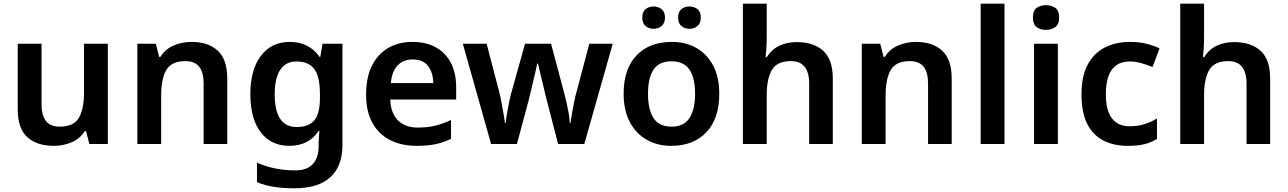

<svg xmlns="http://www.w3.org/2000/svg" viewBox="-20 -780 6977 1040"><path d="M564 -543V0H464L446 -70H439Q413 -28 367.5 -9Q322 10 271 10Q180 10 128 -37Q76 -84 76 -188V-543H205V-215Q205 -155 229 -124.5Q253 -94 304 -94Q379 -94 407 -141.5Q435 -189 435 -278V-543Z M1017 -553Q1108 -553 1159.5 -505.5Q1211 -458 1211 -354V0H1083V-327Q1083 -388 1059 -418.5Q1035 -449 984 -449Q909 -449 881 -401Q853 -353 853 -264V0H724V-543H824L842 -472H849Q875 -514 920.5 -533.5Q966 -553 1017 -553Z M1550 -553Q1601 -553 1641.5 -533Q1682 -513 1711 -472H1715L1727 -543H1835V4Q1835 120 1769.5 180Q1704 240 1573 240Q1515 240 1465.5 232.5Q1416 225 1372 207V101Q1466 143 1580 143Q1642 143 1674 109Q1706 75 1706 10V-4Q1706 -20 1707.5 -39.5Q1709 -59 1710 -71H1706Q1678 -29 1638 -9.5Q1598 10 1547 10Q1448 10 1392 -64Q1336 -138 1336 -270Q1336 -402 1393 -477.5Q1450 -553 1550 -553ZM1585 -447Q1528 -447 1498 -402Q1468 -357 1468 -269Q1468 -181 1497.5 -136.5Q1527 -92 1587 -92Q1652 -92 1682.5 -128Q1713 -164 1713 -251V-270Q1713 -365 1682.5 -406Q1652 -447 1585 -447Z M2214 -553Q2288 -553 2341 -523.5Q2394 -494 2422.5 -439Q2451 -384 2451 -307V-241H2094Q2096 -169 2134.5 -129Q2173 -89 2242 -89Q2294 -89 2336 -99Q2378 -109 2423 -130V-28Q2382 -8 2339 1Q2296 10 2236 10Q2156 10 2094.5 -20.5Q2033 -51 1998 -113Q1963 -175 1963 -267Q1963 -361 1994.5 -424Q2026 -487 2082.5 -520Q2139 -553 2214 -553ZM2215 -458Q2165 -458 2134 -426Q2103 -394 2097 -330H2327Q2326 -386 2299 -422Q2272 -458 2215 -458Z M2944 -228Q2939 -247 2932 -276Q2925 -305 2917.5 -337Q2910 -369 2903.5 -396Q2897 -423 2894 -436H2890Q2888 -423 2881.5 -396Q2875 -369 2867.5 -337Q2860 -305 2853 -275.5Q2846 -246 2841 -227L2780 0H2640L2487 -543H2616L2683 -286Q2690 -260 2696 -227Q2702 -194 2707.5 -163.5Q2713 -133 2715 -114H2719Q2720 -127 2723.5 -148.5Q2727 -170 2731.5 -193.5Q2736 -217 2740 -237.5Q2744 -258 2747 -268L2824 -543H2965L3038 -268Q3043 -251 3049.5 -221.5Q3056 -192 3061 -162.5Q3066 -133 3066 -114H3070Q3072 -131 3077.5 -161Q3083 -191 3089.5 -225.5Q3096 -260 3104 -286L3172 -543H3299L3145 0H3003Z M3876 -272Q3876 -137 3806 -63.5Q3736 10 3616 10Q3541 10 3483 -23Q3425 -56 3391.5 -119Q3358 -182 3358 -272Q3358 -407 3428 -480Q3498 -553 3619 -553Q3695 -553 3752.5 -520Q3810 -487 3843 -424.5Q3876 -362 3876 -272ZM3490 -272Q3490 -187 3520 -140.5Q3550 -94 3618 -94Q3684 -94 3714.5 -140.5Q3745 -187 3745 -272Q3745 -358 3714.5 -403Q3684 -448 3617 -448Q3550 -448 3520 -403Q3490 -358 3490 -272ZM3459 -684Q3459 -716 3477 -730.5Q3495 -745 3520 -745Q3545 -745 3563.5 -730.5Q3582 -716 3582 -685Q3582 -654 3563.5 -639Q3545 -624 3520 -624Q3495 -624 3477 -639Q3459 -654 3459 -684ZM3653 -684Q3653 -716 3671 -730.5Q3689 -745 3714 -745Q3740 -745 3758 -730.5Q3776 -716 3776 -685Q3776 -654 3758 -639Q3740 -624 3715 -624Q3689 -624 3671 -639Q3653 -654 3653 -684Z M4133 -582Q4133 -549 4131 -518Q4129 -487 4127 -471H4134Q4160 -513 4202 -532.5Q4244 -552 4295 -552Q4387 -552 4439 -505Q4491 -458 4491 -354V0H4363V-327Q4363 -449 4264 -449Q4189 -449 4161 -401Q4133 -353 4133 -264V0H4004V-760H4133Z M4941 -553Q5032 -553 5083.5 -505.5Q5135 -458 5135 -354V0H5007V-327Q5007 -388 4983 -418.5Q4959 -449 4908 -449Q4833 -449 4805 -401Q4777 -353 4777 -264V0H4648V-543H4748L4766 -472H4773Q4799 -514 4844.5 -533.5Q4890 -553 4941 -553Z M5421 0H5292V-760H5421Z M5710 -543V0H5581V-543ZM5646 -752Q5675 -752 5696 -737.5Q5717 -723 5717 -685Q5717 -648 5696 -633Q5675 -618 5646 -618Q5616 -618 5595.5 -633Q5575 -648 5575 -685Q5575 -723 5595.5 -737.5Q5616 -752 5646 -752Z M6090 10Q6012 10 5955.5 -19.5Q5899 -49 5868.5 -110.5Q5838 -172 5838 -268Q5838 -368 5872 -430.5Q5906 -493 5965 -523Q6024 -553 6101 -553Q6152 -553 6192 -542.5Q6232 -532 6261 -518L6223 -417Q6191 -430 6160 -438.5Q6129 -447 6100 -447Q5970 -447 5970 -269Q5970 -182 6003 -139Q6036 -96 6098 -96Q6144 -96 6179.5 -107.5Q6215 -119 6247 -138V-27Q6215 -8 6179 1Q6143 10 6090 10Z M6502 -582Q6502 -549 6500 -518Q6498 -487 6496 -471H6503Q6529 -513 6571 -532.5Q6613 -552 6664 -552Q6756 -552 6808 -505Q6860 -458 6860 -354V0H6732V-327Q6732 -449 6633 -449Q6558 -449 6530 -401Q6502 -353 6502 -264V0H6373V-760H6502Z"/></svg>

Font: Noto Sans Adlam SemiBold
Style: Regular
Weight: 600
Version: Version 3.001